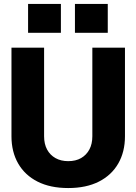

<svg xmlns="http://www.w3.org/2000/svg" viewBox="-20 -939 690 971"><path d="M325 12Q234 12 170 -20.5Q106 -53 72 -112Q38 -171 38 -250V-698H203V-250Q203 -211 218 -183Q233 -155 260.5 -139.5Q288 -124 325 -124Q363 -124 390 -139.5Q417 -155 432 -183Q447 -211 447 -250V-698H612V-250Q612 -171 578 -112Q544 -53 480 -20.5Q416 12 325 12ZM359 -773V-919H525V-773ZM122 -773V-919H288V-773Z"/></svg>

Font: Azeret Mono Thin
Style: Regular
Weight: 100
Designer: Martin Vácha
Foundry: Displaay
Version: Version 1.002